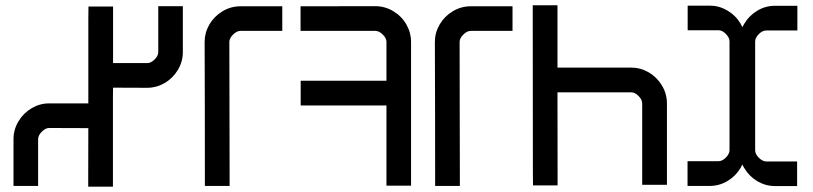

<svg xmlns="http://www.w3.org/2000/svg" viewBox="-20 -705 3083 728"><path d="M31.2 0V-177.2Q31.2 -213.9 50.3 -245.4Q69.3 -276.9 100.3 -294.9Q131.3 -313 166 -313H313H314.9V-338.9V-633.8Q314.9 -642.1 315.2 -657.2Q315.4 -672.4 315.4 -680.2H408.7V-657.2V-633.3V-465.8Q460.9 -465.3 538.6 -465.8Q552.2 -465.8 566.2 -479.5Q580.1 -493.2 580.1 -507.8V-681.6H673.3V-507.8Q673.3 -471.2 654.3 -439.7Q635.3 -408.2 604.2 -390.1Q573.2 -372.1 538.6 -372.1Q460.9 -372.1 408.7 -372.6Q408.7 -356 408.2 -338.4V-43.9V-20.5V2.9H314.5V-21V-43.9Q314.5 -109.9 314.9 -219.2H312.5Q251.5 -219.7 166 -219.7Q152.8 -219.7 138.7 -205.8Q124.5 -191.9 124.5 -177.2V0Z M756.8 0V-46.9Q756.8 -171.4 756.6 -296.6Q756.3 -421.9 755.9 -546.4Q755.9 -581.1 773.9 -612.1Q792 -643.1 823.5 -662.1Q855 -681.2 892.1 -681.2H1050.3V-587.9H892.1Q877.4 -587.9 863.5 -573.7Q849.6 -559.6 849.6 -546.4Q849.6 -421.9 850.1 -296.6Q850.6 -171.4 850.6 -46.9V0Z M1445.3 -1V-305.2H1120.1V-398.9H1445.3V-546.4Q1445.3 -560.1 1431.4 -574Q1417.5 -587.9 1402.8 -587.9H1166.5H1119.6V-681.2H1166.5Q1271 -681.2 1402.8 -681.6Q1439.5 -681.6 1471.2 -662.6Q1502.9 -643.6 1520.8 -612.3Q1538.6 -581.1 1538.6 -546.4V-1Z M1629.9 0V-46.9Q1629.9 -171.4 1629.6 -296.6Q1629.4 -421.9 1628.9 -546.4Q1628.9 -581.1 1647 -612.1Q1665 -643.1 1696.5 -662.1Q1728 -681.2 1765.1 -681.2H1923.3V-587.9H1765.1Q1750.5 -587.9 1736.6 -573.7Q1722.7 -559.6 1722.7 -546.4Q1722.7 -421.9 1723.1 -296.6Q1723.6 -171.4 1723.6 -46.9V0Z M2001 -2Q2001 -25.4 2000.5 -48.8L2000 -638.2V-685.1H2093.8V-638.7V-448.7H2373.5Q2408.2 -448.7 2439.5 -430.7Q2470.7 -412.6 2489.7 -381.1Q2508.8 -349.6 2508.8 -312.5V-4.4H2415V-312.5Q2415 -327.1 2401.1 -341.1Q2387.2 -355 2373.5 -355H2093.8V-343.8Q2093.8 -147 2094.2 -48.8V-2Z M2587.4 -683.6H2671.4Q2706.1 -683.6 2737.3 -665.5Q2768.6 -647.5 2787.6 -616.2Q2791.5 -609.4 2794.9 -602.1Q2798.3 -607.9 2801.3 -613.8Q2819.3 -645 2850.8 -664.1Q2882.3 -683.1 2918.5 -683.1H3003.4V-589.4H2885.3Q2870.6 -589.4 2856.9 -575.4Q2843.3 -561.5 2843.3 -547.9V-135.3Q2843.3 -120.6 2857.4 -106.7Q2871.6 -92.8 2885.3 -92.8H3002.4V0.5H2918.5Q2883.3 0.5 2852.1 -17.6Q2820.8 -36.1 2802.2 -67.4L2794.4 -81.1L2788.6 -69.3Q2770.5 -38.1 2739 -19Q2707.5 0 2670.9 0H2586.9V-93.8H2704.1Q2718.8 -93.8 2732.4 -107.7Q2746.1 -121.6 2746.1 -135.3V-547.9Q2746.1 -562.5 2732.2 -576.4Q2718.3 -590.3 2704.6 -590.3H2587.4Z"/></svg>

Font: GokturkKurgu
Style: Regular
Weight: 400
Designer: facebook.com/biligbitig
Foundry: facebook.com/biligbitig
Version: Version 1.0